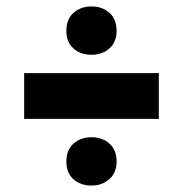

<svg xmlns="http://www.w3.org/2000/svg" viewBox="-20 -620 568 596"><path d="M55 -251V-393H473V-251ZM264 -450Q230 -450 208 -469.5Q186 -489 186 -524Q186 -561 208.5 -580.5Q231 -600 264 -600Q298 -600 320 -580Q342 -560 342 -524Q342 -490 320 -470Q298 -450 264 -450ZM264 -44Q230 -44 208 -63.5Q186 -83 186 -118Q186 -155 208.5 -174.5Q231 -194 264 -194Q298 -194 320 -174Q342 -154 342 -118Q342 -84 319.5 -64Q297 -44 264 -44Z"/></svg>

Font: Bricolage Grotesque 24pt ExtraBold
Style: Regular
Weight: 800
Designer: Mathieu Triay
Foundry: Atelier Triay
Version: Version 1.001;gftools[0.9.33.dev8+g029e19f]